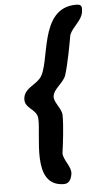

<svg xmlns="http://www.w3.org/2000/svg" viewBox="-61 -799 530 1003"><g transform="rotate(-5 203.5 -297.0)"><path d="M66 -300C57 -243 125 -239 129 -187C136 -97 60 167 234 167C262 167 273 140 276 118C282 80 242 47 239 7C245 -35 258 -136 257 -193C256 -229 214 -264 219 -296C225 -335 276 -360 289 -400C307 -456 327 -567 334 -607C352 -650 398 -675 405 -720C409 -749 407 -761 377 -761C176 -761 218 -463 154 -393C123 -359 73 -348 66 -300Z"/></g></svg>

Font: Asimov Print
Style: CIt
Weight: 500
Designer: Google
Version: Version 2.000980: 2014